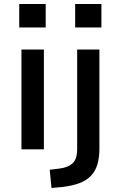

<svg xmlns="http://www.w3.org/2000/svg" viewBox="-20 -745 592 958"><path d="M76 -608V-725H208V-608ZM87 0V-498H199V0ZM355 -608V-725H486V-608ZM237 193 228 102 277 96Q319 91 342 70Q365 49 365 -1V-498H476V-3Q476 41 466 75Q456 109 434 132Q412 155 377 168.5Q342 182 291 188Z"/></svg>

Font: Nunito Sans 7pt SemiBold
Style: Regular
Weight: 600
Designer: Vernon Adams
Foundry: Vernon Adams
Version: Version 3.101;gftools[0.9.27]